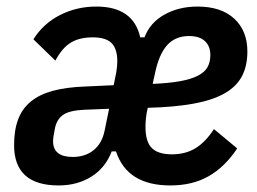

<svg xmlns="http://www.w3.org/2000/svg" viewBox="-20 -554 784 586"><path d="M202 -75Q240 -75 265.5 -95.5Q291 -116 299 -154L313 -222L237 -219Q193 -217 173.5 -204Q154 -191 148 -164Q142 -135 142 -123Q142 -75 202 -75ZM557 -444Q515 -444 490 -416Q465 -388 453 -330L446 -298Q495 -300 528.5 -306Q562 -312 583 -322.5Q604 -333 613 -348.5Q622 -364 622 -386Q622 -413 605.5 -428.5Q589 -444 557 -444ZM159 12Q23 12 23 -111Q23 -157 35.5 -190Q48 -223 74.5 -244.5Q101 -266 142 -277Q183 -288 241 -290L327 -294L335 -334Q338 -352 338 -367Q338 -405 320.5 -422.5Q303 -440 263 -440Q222 -440 195.5 -423.5Q169 -407 149 -369L82 -434Q112 -482 163 -508Q214 -534 274 -534Q387 -534 408 -440H421Q438 -485 482 -509.5Q526 -534 583 -534Q655 -534 695 -497Q735 -460 735 -397Q735 -352 718 -320.5Q701 -289 664.5 -268.5Q628 -248 570 -237.5Q512 -227 431 -225Q427 -209 425.5 -193.5Q424 -178 424 -167Q424 -122 443 -102.5Q462 -83 505 -83Q546 -83 576.5 -101.5Q607 -120 633 -160L704 -101Q666 -44 616.5 -16Q567 12 500 12Q368 12 334 -92H321Q302 -42 259 -15Q216 12 159 12Z"/></svg>

Font: IBM Plex Sans Condensed SemiBold
Style: Italic
Weight: 600
Width: 3
Italic angle: -11°
Designer: Mike Abbink, Paul van der Laan, Pieter van Rosmalen
Foundry: Bold Monday
Version: Version 1.3